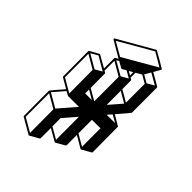

<svg xmlns="http://www.w3.org/2000/svg" viewBox="-281 -1080 1293 1293"><g transform="rotate(45 366.0 -433.5)"><path d="M233.9 74.7H231.9Q231.9 74.2 231.2 74Q230.5 73.7 120.1 9.8Q117.2 7.8 117.2 3.9L116.2 -234.9Q116.7 -237.8 190.9 -323.2L119.1 -365.2Q116.2 -367.2 116.2 -370.6L115.2 -610.4Q115.7 -613.8 118.7 -615.7Q182.6 -652.3 184.6 -652.3Q186.5 -652.3 272.5 -602.5V-701.2Q272.9 -704.6 275.9 -706.1L295.9 -717.8L181.2 -784.7Q177.7 -786.6 177.7 -790.5Q177.7 -793.9 181.2 -796.4Q433.6 -941.9 435.5 -941.9Q437 -941.9 493.4 -909.2Q549.8 -876.5 550.8 -874.8Q551.8 -873 552.2 -872.3Q552.7 -871.6 552.7 -871.1H552.2Q552.2 -868.7 523.9 -820.3L613.3 -768.6Q613.3 -767.6 614 -766.8Q614.7 -766.1 615.7 -764.6L616.2 -524.4Q616.2 -521.5 542 -436L613.3 -394H614.3V-393.6Q614.7 -393.6 615 -392.8Q615.2 -392.1 616.2 -391.6Q616.7 -388.7 617.7 -149.4Q617.2 -146 614.3 -144Q549.3 -106.4 547.9 -106.4Q546.4 -106.4 545.4 -107.4H544.4L460 -156.7L460.4 -59.1Q460.4 -55.2 457 -53.2L392.6 -16.1Q387.7 -16.1 387.7 -17.1L303.2 -65.9V31.7Q303.2 35.6 299.8 37.6Q235.4 74.7 233.9 74.7ZM505.9 -394.5 585.4 -395 532.7 -425.3ZM545.9 -734.4 595.7 -763.2 517.1 -808.6 492.2 -765.6ZM540 -543.9 539.6 -723.1 483.4 -755.4 442.9 -731.9V-685.5Q456.1 -677.7 456.5 -677.2Q457 -676.8 457.3 -676.3Q457.5 -675.8 457.5 -675.5Q457.5 -675.3 457.8 -674.8Q458 -674.3 458.5 -591.3ZM459 -441.9 536.1 -530.8 458.5 -575.7ZM429.7 -692.9 429.2 -724.1 402.8 -708.5ZM294.4 -733.9 532.2 -871.1 435.5 -927.7 197.3 -790ZM389.2 -644 438.5 -672.4 389.2 -701.2Q358.9 -683.6 357.4 -683.6Q355.5 -683.6 309.1 -710L292 -700.2ZM382.8 -399.4 382.3 -632.3 285.6 -688.5V-594.7Q298.3 -587.4 298.6 -587.2Q298.8 -586.9 299.1 -586.7Q299.3 -586.4 299.6 -586.2Q299.8 -585.9 300 -585.7Q300.3 -585.4 300.3 -585.2Q300.3 -585 300.5 -584.7Q300.8 -584.5 300.8 -584.2Q300.8 -584 301 -583.5Q301.3 -583 301.8 -446.3ZM365.2 -394 301.8 -431.2V-394ZM231.9 -553.2 281.2 -581.5 184.6 -638.2 134.8 -609.4ZM226.1 -317.9 225.1 -541.5 128.4 -598.1 128.9 -374.5ZM227.1 56.6 226.1 -167 129.4 -223.1 129.9 0.5ZM231.4 -179.2 336.4 -300.3 232.4 -299.8Q229.5 -300.8 202.1 -316.4L132.8 -236.3ZM383.8 -34.2 383.3 -252.9 302.2 -159.7 302.7 -81.1ZM541 -124.5 540.5 -300.8 459.5 -300.3 460 -171.9Z"/></g></svg>

Font: 3D Isometric
Style: Bold
Weight: 700
Designer: GGBotNet
Foundry: GGBotNet
Version: 1.14